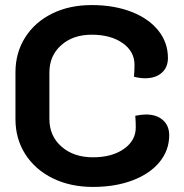

<svg xmlns="http://www.w3.org/2000/svg" viewBox="-20 -729 726 758"><path d="M41 -259V-443Q41 -521 79.5 -581.5Q118 -642 186 -675.5Q254 -709 342 -709Q430 -709 498.5 -682.5Q567 -656 605 -608.5Q643 -561 643 -500Q643 -463 618.5 -441.5Q594 -420 553 -420Q533 -420 509 -426Q511 -450 511 -473Q511 -526 464 -559Q417 -592 342 -592Q268 -592 221.5 -550.5Q175 -509 175 -443V-259Q175 -192 223 -150Q271 -108 347 -108Q422 -108 469 -141Q516 -174 516 -226Q516 -250 514 -272Q539 -277 556 -277Q598 -277 623 -255Q648 -233 648 -195Q648 -136 610 -89.5Q572 -43 503.5 -17Q435 9 347 9Q258 9 188.5 -25Q119 -59 80 -120Q41 -181 41 -259Z"/></svg>

Font: K2D
Style: Bold
Weight: 700
Designer: Katatrad Aksorn Co.,Ltd.
Foundry: Cadson Demak Co.,Ltd.
Version: Version 1.000; ttfautohint (v1.6)